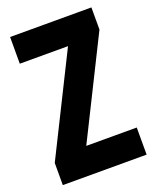

<svg xmlns="http://www.w3.org/2000/svg" viewBox="-134 -886 708 872"><g transform="rotate(-20 219.5 -450.0)"><path d="M422 -93H17V-200L255 -678H22V-807H415V-700L178 -224H422Z"/></g></svg>

Font: Noto Sans Kannada UI ExtraCondensed ExtraBold
Style: Regular
Weight: 800
Width: 2
Designer: Jelle Bosma - Monotype Design Team
Foundry: Monotype Imaging Inc.
Version: Version 2.005; ttfautohint (v1.8.4.7-5d5b)